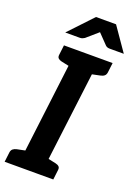

<svg xmlns="http://www.w3.org/2000/svg" viewBox="-179 -1003 764 1072"><g transform="rotate(20 203.5 -467.0)"><path d="M69 0 158 -724H297L207 0ZM-6 0 1 -58Q3 -72 11.5 -79Q20 -86 34 -89L93 -101V0ZM184 0 209 -101 265 -89Q278 -86 285 -79Q292 -72 290 -58L283 0ZM182 -724 157 -623 101 -635Q88 -638 81 -645Q74 -652 76 -666L83 -724ZM372 -724 365 -666Q363 -652 354.5 -645Q346 -638 331 -635L273 -623V-724ZM65 -794 197 -934H316L413 -794H329Q313 -794 304 -803L247 -862L179 -803Q175 -800 167.5 -797Q160 -794 152 -794Z"/></g></svg>

Font: Aleo
Style: Bold Italic
Weight: 700
Italic angle: -7°
Version: Version 2.001;gftools[0.9.29]